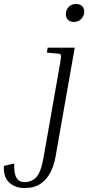

<svg xmlns="http://www.w3.org/2000/svg" viewBox="-163 -728 456 971"><path d="M211 -617Q192 -617 181 -627.5Q170 -638 170 -657Q170 -678 184.5 -693Q199 -708 221 -708Q241 -708 252 -697.5Q263 -687 263 -669Q263 -649 248.5 -633Q234 -617 211 -617ZM74 -462 78 -487H215L118 64Q111 106 93 142Q75 178 43.5 200.5Q12 223 -39 223Q-87 223 -117 194.5Q-147 166 -143 111L-91 99Q-93 148 -80 170.5Q-67 193 -39 193Q-2 193 21.5 167Q45 141 58 64L141 -408Q147 -443 145 -449.5Q143 -456 128 -457Z"/></svg>

Font: Inria Serif Light
Style: Italic
Weight: 300
Italic angle: -10°
Designer: Black Foundry Team
Foundry: Black Foundry
Version: Version 1.000; ttfautohint (v1.8.3)